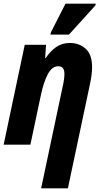

<svg xmlns="http://www.w3.org/2000/svg" viewBox="-22 -795 555 1055"><path d="M321 -313Q326 -334 329 -354Q332 -374 332 -389Q332 -431 298 -431Q264 -431 241 -388Q218 -345 203 -274L145 0H-2L114 -549H231L226 -476H229Q255 -515 287.5 -537Q320 -559 361 -559Q413 -559 448.5 -527.5Q484 -496 484 -426Q484 -388 473 -336L351 240H204ZM255 -605 258 -618 338 -775H504L502 -765L357 -605Z"/></svg>

Font: Noto Sans Condensed ExtraBold
Style: Italic
Weight: 800
Width: 3
Italic angle: -12°
Designer: Monotype Design Team
Foundry: Monotype Imaging Inc.
Version: Version 2.013; ttfautohint (v1.8.4.7-5d5b)